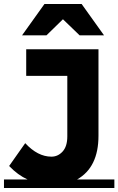

<svg xmlns="http://www.w3.org/2000/svg" viewBox="-20 -947 596 967"><path d="M556 -43V0H0V-43H119Q70 -65 26 -111L107 -226Q170 -158 239 -158Q272 -158 295.5 -184Q319 -210 319 -260V-565H112V-699H476V-263Q476 -104 368 -43ZM214 -769H91L204 -927H391L504 -769H381L297 -850Z"/></svg>

Font: Montserrat Subrayada
Style: Bold
Weight: 700
Version: Version 2.001